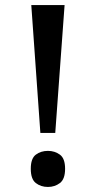

<svg xmlns="http://www.w3.org/2000/svg" viewBox="-20 -734 380 761"><path d="M140 -207 104 -714H236L199 -207ZM170 7Q142 7 122 -8.5Q102 -24 102 -65Q102 -106 122 -121Q142 -136 170 -136Q197 -136 217.5 -121Q238 -106 238 -65Q238 -24 217.5 -8.5Q197 7 170 7Z"/></svg>

Font: Noto Serif Lao Medium
Style: Regular
Weight: 500
Designer: Monotype Design Team
Foundry: Monotype Imaging Inc.
Version: Version 2.003; ttfautohint (v1.8.4.7-5d5b)